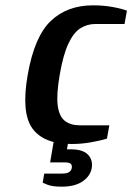

<svg xmlns="http://www.w3.org/2000/svg" viewBox="-20 -530 496 720"><path d="M248 10Q143 10 101 -49Q59 -108 84 -250Q109 -393 170.5 -451.5Q232 -510 329 -510Q367 -510 401 -504Q435 -498 456 -490L447 -440H337Q307 -440 281.5 -424Q256 -408 236.5 -366.5Q217 -325 204 -250Q191 -175 196.5 -134Q202 -93 223.5 -76.5Q245 -60 280 -60H390L381 -10Q358 -3 322 3.5Q286 10 248 10ZM212 170Q175 170 157.5 162.5Q140 155 140 155L146 121H210Q233 121 240.5 114.5Q248 108 249 100Q251 92 246.5 85.5Q242 79 223 79H168L184 -15H239L231 30H246Q291 30 310 50Q329 70 324 100Q319 130 290 150Q261 170 212 170Z"/></svg>

Font: Cuprum
Style: Bold Italic
Weight: 700
Italic angle: -10°
Designer: Jovanny Lemonad
Foundry: Jovanny Lemonad
Version: Version 3.000